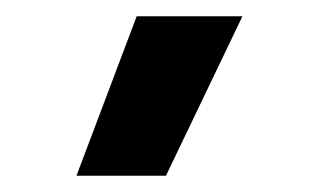

<svg xmlns="http://www.w3.org/2000/svg" viewBox="-20 -104 399 236"><path d="M74 112 148 -84H278L184 112Z"/></svg>

Font: Maven Pro ExtraBold
Style: Regular
Weight: 800
Designer: Joe Prince
Foundry: Joe Prince
Version: Version 2.100